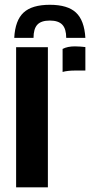

<svg xmlns="http://www.w3.org/2000/svg" viewBox="-20 -802 404 822"><path d="M248 -494V-592.5Q268.5 -603.5 301 -603.5Q313 -603.5 325.2 -602.5Q337.5 -601.5 345.5 -600.5V-500H302.5Q269.5 -500 248 -494ZM49 0V-600H185V0ZM193.5 -781.5Q117 -781.5 81 -748.2Q45 -715 41 -640H123.5Q123.5 -678.5 139.8 -696.2Q156 -714 193.5 -714Q230 -714 246.8 -696.2Q263.5 -678.5 263.5 -640H345.5Q341 -715 305.2 -748.2Q269.5 -781.5 193.5 -781.5Z"/></svg>

Font: Big Shoulders Stencil Text ExtraBold
Style: Regular
Weight: 800
Designer: Patric King
Foundry: XO Type Co
Version: Version 1.000